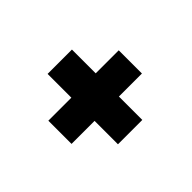

<svg xmlns="http://www.w3.org/2000/svg" viewBox="-77 -589 708 708"><g transform="rotate(-45 277.0 -235.5)"><path d="M208 -419H335V-295H455V-174H335V-52H208V-174H88V-295H208Z"/></g></svg>

Font: Reem Kufi Fun
Style: Bold
Weight: 700
Designer: Khaled Hosny
Version: Version 1.005